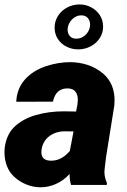

<svg xmlns="http://www.w3.org/2000/svg" viewBox="-22 -812 558 843"><path d="M327.1 -792.5Q354.5 -792.5 378.2 -780Q401.9 -767.6 416.3 -745.4Q430.7 -723.1 430.7 -695.3Q430.7 -666.5 415.3 -643.6Q399.9 -620.6 374.8 -607.9Q349.6 -595.2 321.3 -595.2Q293.9 -595.2 270 -607.2Q246.1 -619.1 231.9 -640.9Q217.8 -662.6 217.8 -690.4Q217.8 -719.2 232.9 -742.7Q248 -766.1 273.2 -779.3Q298.3 -792.5 327.1 -792.5ZM312.5 -642.1Q329.1 -642.1 343 -650.6Q356.9 -659.2 365.2 -673.6Q373.5 -688 373.5 -704.1Q373.5 -721.7 363.3 -733.2Q353 -744.6 335 -744.6Q318.8 -744.6 305.2 -735.6Q291.5 -726.6 283.2 -711.9Q274.9 -697.3 274.9 -681.6Q274.9 -664.6 284.9 -653.3Q294.9 -642.1 312.5 -642.1ZM290 0Q283.2 -22 283.7 -48.3Q256.8 -19 223.9 -4.4Q190.9 10.3 156.2 10.3Q124.5 10.3 95 -1.5Q65.4 -13.2 42 -34.2Q19.5 -54.2 8.5 -82.8Q-2.4 -111.3 -2.4 -143.1Q-2.4 -175.3 8.8 -205.1Q20 -234.9 40.5 -254.4Q78.1 -290.5 135.5 -306.9Q192.9 -323.2 258.3 -323.2L312 -322.3L317.9 -352.1Q319.8 -366.7 319.8 -373.5Q319.8 -396 309.1 -409.9Q298.3 -423.8 273.9 -423.8Q222.7 -423.8 210.4 -365.7L49.3 -365.2Q52.2 -423.8 87.9 -463.4Q123.5 -502.9 181.6 -522Q235.4 -539.1 284.7 -539.1Q325.2 -539.1 362.8 -526.9Q400.4 -514.6 431.6 -488.3Q481 -444.8 481 -371.6Q481 -364.3 480 -349.6L443.8 -123.5L437.5 -70.8Q436.5 -62 436.5 -57.1Q436.5 -33.2 447.3 -9.3L446.8 0ZM284.7 -149.4 300.8 -234.9 259.3 -235.4Q220.7 -234.4 193.1 -212.9Q165.5 -191.4 160.2 -153.3Q159.7 -149.9 159.7 -143.6Q159.7 -106.4 202.6 -106.4Q248.5 -106.4 284.7 -149.4Z"/></svg>

Font: Mardoto Black
Style: Italic
Weight: 900
Italic angle: -12°
Designer: Christian Robertson, Vahan Hovhannisyan
Foundry: Google
Version: Version 1.000